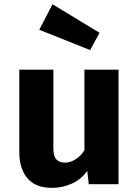

<svg xmlns="http://www.w3.org/2000/svg" viewBox="-20 -876 655 913"><path d="M233.8 -544.6V-171.8Q233.8 -132.3 248.5 -117.4Q263.1 -102.6 289.2 -102.6Q314.4 -102.6 339.5 -118.5Q364.6 -134.4 381.5 -161.5V-544.6H543.6V0H402.1L394.9 -63.6Q367.2 -23.6 322.1 -3.1Q276.9 17.4 227.7 17.4Q148.7 17.4 110.3 -28.5Q71.8 -74.4 71.8 -151.8V-544.6ZM408.7 -637.9 166.7 -734.4 229.7 -855.9 453.3 -720Z"/></svg>

Font: FiraCode Nerd Font Mono
Style: Bold
Weight: 700
Monospace: yes
Designer: Carrois Corporate, Edenspiekermann AG, Nikita Prokopov
Foundry: Carrois Corporate, Edenspiekermann AG, Nikita Prokopov
Version: Version 6.002;Nerd Fonts 3.3.0